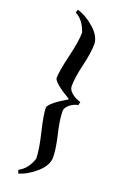

<svg xmlns="http://www.w3.org/2000/svg" viewBox="-175 -758 639 1020"><g transform="rotate(20 144.0 -248.0)"><path d="M184 -319Q184 -297 207 -279Q230 -261 256 -255L252 -236Q227 -232 205.5 -214.5Q184 -197 184 -177Q184 -130 202.5 -52Q221 26 221 71Q221 116 173.5 158.5Q126 201 76 215L70 196Q119 171 139 108Q139 61 116.5 -33Q94 -127 94 -167Q106 -196 192 -246V-250Q106 -300 94 -329Q94 -369 116.5 -463Q139 -557 139 -604Q118 -669 71 -693L76 -711Q126 -697 173.5 -654.5Q221 -612 221 -567Q221 -522 202.5 -444Q184 -366 184 -319Z"/></g></svg>

Font: Almendra
Style: Bold
Weight: 700
Designer: Ana Sanfelippo
Foundry: Ana Sanfelippo
Version: Version 1.004